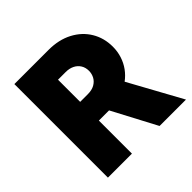

<svg xmlns="http://www.w3.org/2000/svg" viewBox="-165 -766 907 907"><g transform="rotate(-45 288.5 -312.5)"><path d="M55.6 0V-625H284Q352.1 -625 403.1 -598.3Q454.2 -571.5 481.9 -525.3Q509.7 -479.2 509.7 -420.8Q509.7 -388.9 500.3 -359.7Q491 -330.6 473.6 -306.6Q456.2 -282.6 431.9 -264.6L577.1 0H400.7L284 -220.8H216V0ZM216 -345.8H267.4Q294.4 -345.8 312.8 -356.2Q331.2 -366.7 340.3 -383.7Q349.3 -400.7 349.3 -420.1Q349.3 -442.4 338.9 -459Q328.5 -475.7 310.1 -484.7Q291.7 -493.8 267.4 -493.8H216Z"/></g></svg>

Font: Afacad Flux ExtraBold
Style: Regular
Weight: 800
Designer: Kristian Moeller
Foundry: Dicotype
Version: Version 1.100